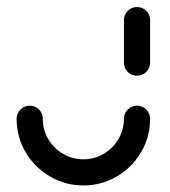

<svg xmlns="http://www.w3.org/2000/svg" viewBox="-20 -539 495 560"><path d="M379.6 -230.7Q395.2 -230.7 406.5 -219.6Q417.8 -208.5 417.8 -192.6Q417.8 -139.6 391.5 -95Q365.2 -50.4 320.6 -24.3Q275.9 1.9 223.3 1.9Q170.7 1.9 125.9 -24.3Q81.1 -50.4 54.8 -95Q28.5 -139.6 28.5 -192.6Q28.5 -208.5 39.6 -219.6Q50.7 -230.7 66.7 -230.7Q82.6 -230.7 93.7 -219.6Q104.8 -208.5 104.8 -192.6Q104.8 -160.4 120.7 -133.3Q136.7 -106.3 163.9 -90.4Q191.1 -74.4 223.3 -74.4Q255.2 -74.4 282.4 -90.4Q309.6 -106.3 325.6 -133.5Q341.5 -160.7 341.5 -192.6Q341.5 -208.5 352.6 -219.6Q363.7 -230.7 379.6 -230.7ZM379.6 -318.1Q363.7 -318.1 352.6 -329.3Q341.5 -340.4 341.5 -356.3V-480.4Q341.5 -496.3 352.6 -507.4Q363.7 -518.5 379.6 -518.5Q395.6 -518.5 406.7 -507.4Q417.8 -496.3 417.8 -480.4V-356.3Q417.8 -340.4 406.7 -329.3Q395.6 -318.1 379.6 -318.1Z"/></svg>

Font: 26F Galaxy Hebrew
Style: Bold
Weight: 700
Designer: C₂₉H₂₅N₃O₅
Version: Version 1.000